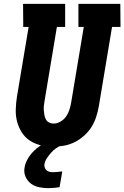

<svg xmlns="http://www.w3.org/2000/svg" viewBox="-20 -755 647 999"><path d="M257 8Q224 8 193 1Q162 -6 136 -23Q110 -40 93.5 -66Q77 -92 69 -122Q61 -152 62 -185Q63 -218 68 -251L129 -615H101L100 -735H319V-615H276L212 -231Q210 -219 208.5 -206Q207 -193 208 -180.5Q209 -168 211 -156Q213 -144 219 -133.5Q225 -123 235.5 -117.5Q246 -112 259 -112Q277 -112 295 -122.5Q313 -133 324 -149Q335 -165 341 -183.5Q347 -202 350 -220L416 -615H388V-735H606L607 -615H563L494 -201Q489 -173 480 -145.5Q471 -118 455.5 -93.5Q440 -69 417 -48.5Q394 -28 367.5 -15Q341 -2 313 3Q285 8 257 8ZM232 224Q207 224 183 219Q159 214 140.5 200Q122 186 112.5 163.5Q103 141 108 116Q111 97 120.5 78.5Q130 60 143.5 44Q157 28 173.5 15Q190 2 208 -8H303L302 0Q286 6 271.5 16.5Q257 27 245.5 40Q234 53 224 68Q214 83 211 100Q210 109 213 117.5Q216 126 222.5 131.5Q229 137 238 139Q247 141 256 141Q268 141 280 139.5Q292 138 304 137L290 219Q276 221 261.5 222.5Q247 224 232 224Z"/></svg>

Font: Iosevka Etoile Heavy
Style: Italic
Weight: 900
Italic angle: -9°
Designer: Belleve Invis
Foundry: Belleve Invis
Version: Version 22.1.2; ttfautohint (v1.8.4)